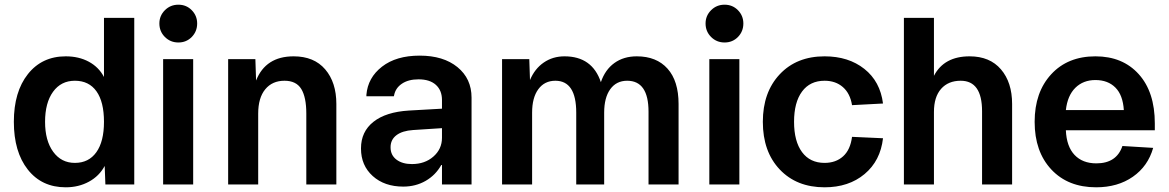

<svg xmlns="http://www.w3.org/2000/svg" viewBox="-20 -786 4980 818"><path d="M260 12Q158 12 98.5 -63.5Q39 -139 39 -267Q39 -395 99 -470.5Q159 -546 260 -546Q316 -546 358.5 -523Q401 -500 423 -458V-710H552V0H429L426 -79Q403 -36 359 -12Q315 12 260 12ZM299 -92Q358 -92 390.5 -137.5Q423 -183 423 -267Q423 -352 391 -397Q359 -442 299 -442Q240 -442 206 -395Q172 -348 172 -267Q172 -187 206.5 -139.5Q241 -92 299 -92Z M659 -686Q659 -719 682.5 -742.5Q706 -766 740 -766Q774 -766 797 -742.5Q820 -719 820 -686Q820 -652 797 -628.5Q774 -605 740 -605Q706 -605 682.5 -628.5Q659 -652 659 -686ZM675 0V-534H803V0Z M952 0V-534H1068L1071 -443Q1112 -546 1231 -546Q1318 -546 1365.5 -490.5Q1413 -435 1413 -343V0H1285V-302Q1285 -372 1263.5 -407Q1242 -442 1192 -442Q1140 -442 1110 -405.5Q1080 -369 1080 -302V0Z M1698 9Q1618 9 1568 -36Q1518 -81 1518 -153V-154Q1518 -225 1571 -267Q1624 -309 1722 -315L1863 -323V-360Q1863 -401 1837 -424.5Q1811 -448 1763 -448Q1720 -448 1692.5 -429.5Q1665 -411 1659 -380L1658 -376H1541V-382Q1547 -455 1607.5 -502Q1668 -549 1768 -549Q1869 -549 1929 -500Q1989 -451 1989 -370V-8V-7V0H1863V-83H1860Q1836 -40 1793.5 -15.5Q1751 9 1698 9ZM1644 -158Q1644 -125 1669 -106Q1694 -87 1735 -87Q1790 -87 1826.5 -119Q1863 -151 1863 -199V-240L1740 -232Q1694 -229 1669 -210Q1644 -191 1644 -159Z M2119 0V-534H2235L2238 -445Q2258 -493 2296.5 -519.5Q2335 -546 2385 -546Q2503 -546 2540 -436Q2558 -489 2597.5 -517.5Q2637 -546 2693 -546Q2777 -546 2824 -493.5Q2871 -441 2871 -343V0H2743V-310Q2743 -442 2652 -442Q2606 -442 2580 -406Q2554 -370 2554 -306V0H2435V-306Q2435 -442 2346 -442Q2300 -442 2273.5 -406Q2247 -370 2247 -306V0Z M2986 -686Q2986 -719 3009.5 -742.5Q3033 -766 3067 -766Q3101 -766 3124 -742.5Q3147 -719 3147 -686Q3147 -652 3124 -628.5Q3101 -605 3067 -605Q3033 -605 3009.5 -628.5Q2986 -652 2986 -686ZM3002 0V-534H3130V0Z M3493 12Q3374 12 3302 -64Q3230 -140 3230 -267Q3230 -393 3302 -469.5Q3374 -546 3493 -546Q3595 -546 3662.5 -492.5Q3730 -439 3742 -345L3610 -338Q3602 -388 3571 -415Q3540 -442 3493 -442Q3431 -442 3397 -396Q3363 -350 3363 -267Q3363 -184 3397 -138Q3431 -92 3493 -92Q3541 -92 3572 -120Q3603 -148 3610 -203L3742 -197Q3731 -101 3663.5 -44.5Q3596 12 3493 12Z M3831 0V-710H3959V-463Q4002 -546 4111 -546Q4197 -546 4244.5 -490.5Q4292 -435 4292 -343V0H4164V-312Q4164 -442 4073 -442Q4020 -442 3989.5 -407.5Q3959 -373 3959 -309V0Z M4650 12Q4530 12 4459 -64Q4388 -140 4388 -267Q4388 -393 4458.5 -469.5Q4529 -546 4647 -546Q4763 -546 4831.5 -470Q4900 -394 4900 -260V-231H4521Q4524 -162 4558 -126Q4592 -90 4651 -90Q4737 -90 4762 -164L4893 -156Q4871 -78 4806.5 -33Q4742 12 4650 12ZM4521 -317H4768Q4764 -381 4732 -413Q4700 -445 4647 -445Q4595 -445 4561.5 -412Q4528 -379 4521 -317Z"/></svg>

Font: Txt Sans SemiBold
Style: Regular
Weight: 600
Designer: Open Source
Foundry: XRLN
Version: Version 1.0